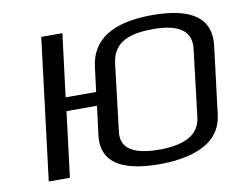

<svg xmlns="http://www.w3.org/2000/svg" viewBox="-74 -758 1082 867"><g transform="rotate(-10 467.0 -324.5)"><path d="M181 0 218 -299H358L341 -166C327 -49 410 10 592 10C625 10 656 8 686 3C784 -13 875 -54 888 -166L926 -474C941 -597 857 -659 674 -659C493 -659 394 -597 379 -473L365 -361H225L261 -649H164L84 0ZM667 -596C787 -596 842 -556 832 -476L795 -167C785 -92 721 -55 602 -55C481 -55 425 -92 435 -167L472 -476C485 -574 569 -596 667 -596Z"/></g></svg>

Font: Gamestation Text
Style: Italic
Weight: 400
Designer: Jonas Hecksher
Foundry: Jonas Hecksher, Playtypeª, e-types AS
Version: Version 1.003